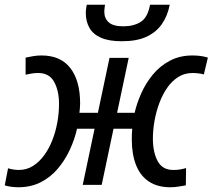

<svg xmlns="http://www.w3.org/2000/svg" viewBox="-35 -780 897 810"><path d="M479 -606Q424 -606 390.5 -621Q357 -636 342 -663Q327 -690 327 -725Q327 -735 328.5 -745Q330 -755 331 -760H408Q407 -751 406 -744.5Q405 -738 405 -731Q405 -703 423.5 -686Q442 -669 485 -669Q529 -669 558.5 -687.5Q588 -706 598 -760H681Q672 -713 648 -678.5Q624 -644 583 -625Q542 -606 479 -606ZM42 10Q29 10 13 8Q-3 6 -15 2L-1 -70Q8 -67 20.5 -65Q33 -63 44 -63Q77 -63 103.5 -79.5Q130 -96 151 -124.5Q172 -153 186 -189Q200 -225 207 -264.5Q214 -304 214 -341Q214 -397 193.5 -434.5Q173 -472 126 -472Q112 -472 99.5 -470Q87 -468 73 -465V-537Q87 -540 104.5 -543Q122 -546 140 -546Q221 -546 262 -492.5Q303 -439 303 -344Q303 -333 302 -323Q301 -313 300 -304H378L427 -536H508L459 -304H533Q542 -344 561 -386.5Q580 -429 609.5 -465Q639 -501 681 -523.5Q723 -546 777 -546Q794 -546 810 -544Q826 -542 842 -537L825 -466Q815 -469 802 -470.5Q789 -472 777 -472Q744 -472 717.5 -455.5Q691 -439 671 -410.5Q651 -382 637.5 -346Q624 -310 617 -271Q610 -232 610 -195Q610 -138 630 -100.5Q650 -63 696 -63Q713 -63 724.5 -65Q736 -67 750 -71L749 2Q736 4 719 7Q702 10 683 10Q630 10 593.5 -14Q557 -38 539 -83.5Q521 -129 521 -192Q521 -206 521.5 -216.5Q522 -227 523 -237H444L394 0H314L364 -237H290Q280 -192 259.5 -148Q239 -104 208.5 -68Q178 -32 136.5 -11Q95 10 42 10Z"/></svg>

Font: Noto Sans Display
Style: Italic
Weight: 400
Italic angle: -12°
Designer: Monotype Design Team
Foundry: Monotype Imaging Inc.
Version: Version 2.003